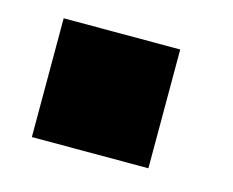

<svg xmlns="http://www.w3.org/2000/svg" viewBox="-48 -292 432 356"><g transform="rotate(15 167.5 -114.0)"><path d="M259.8 0H36.1V-228H259.8Z"/></g></svg>

Font: Coda Caption ExtraBold
Style: Regular
Weight: 800
Designer: vernon adams
Foundry: vernon adams
Version: Version 1.002